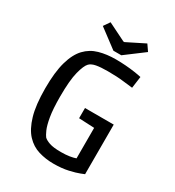

<svg xmlns="http://www.w3.org/2000/svg" viewBox="-210 -1006 1038 1140"><g transform="rotate(30 309.0 -435.5)"><path d="M334 13Q281 13 232.5 -1.5Q184 -16 147.5 -55Q111 -94 90 -165.5Q69 -237 69 -351Q69 -462 89 -532.5Q109 -603 145.5 -641.5Q182 -680 233.5 -694.5Q285 -709 347 -709Q380 -709 414 -706.5Q448 -704 478 -699.5Q508 -695 525 -691L514 -611Q492 -613 448.5 -618.5Q405 -624 341 -624Q292 -624 262.5 -618.5Q233 -613 218 -598Q200 -580 185 -522Q170 -464 170 -352Q170 -267 179 -215Q188 -163 200 -136.5Q212 -110 220 -100Q232 -88 259 -78.5Q286 -69 338 -69Q371 -69 396.5 -73Q422 -77 438 -83V-335L480 -290L332 -297V-367H529V-27Q529 -27 504 -17Q479 -7 435 3Q391 13 334 13ZM308 -746 180 -842 209 -884 332 -823H339L461 -884L490 -842L362 -746Z"/></g></svg>

Font: Ruda Medium
Style: Regular
Weight: 500
Version: Version 2.001